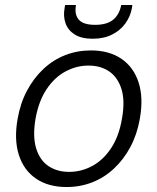

<svg xmlns="http://www.w3.org/2000/svg" viewBox="-20 -741 634 773"><path d="M248 12Q175 12 125.5 -21.5Q76 -55 56 -117Q36 -179 51 -263Q62 -326 89 -376.5Q116 -427 155 -463.5Q194 -500 242.5 -519Q291 -538 346 -538Q419 -538 468.5 -504.5Q518 -471 538 -409Q558 -347 543 -263Q532 -200 505 -149.5Q478 -99 439 -62.5Q400 -26 351.5 -7Q303 12 248 12ZM258 -49Q307 -49 351 -72.5Q395 -96 427 -144Q459 -192 471 -263Q484 -335 469 -382.5Q454 -430 419.5 -453.5Q385 -477 336 -477Q288 -477 244 -453.5Q200 -430 168 -382.5Q136 -335 123 -263Q111 -192 125.5 -144Q140 -96 175 -72.5Q210 -49 258 -49ZM353 -585Q308 -585 281 -602Q254 -619 244 -647Q234 -675 240 -708L242 -721H286Q279 -683 297 -662Q315 -641 363 -641Q411 -641 436 -662Q461 -683 468 -721H513L511 -708Q505 -675 485 -647Q465 -619 431.5 -602Q398 -585 353 -585Z"/></svg>

Font: DM Sans 9pt Light
Style: Italic
Weight: 300
Italic angle: -10°
Version: Version 4.004;gftools[0.9.30]